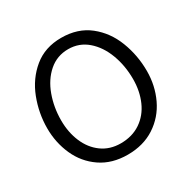

<svg xmlns="http://www.w3.org/2000/svg" viewBox="-148 -798 912 923"><g transform="rotate(-30 308.5 -336.5)"><path d="M32 -316Q32 -400 62.5 -479Q93 -558 155 -609Q217 -660 307 -660Q399 -660 461.5 -610.5Q524 -561 554.5 -482Q585 -403 585 -316Q585 -235 552 -165.5Q519 -96 455.5 -54.5Q392 -13 305 -13Q218 -13 156 -55.5Q94 -98 63 -167.5Q32 -237 32 -316ZM508 -316Q508 -390 484 -454Q460 -518 415 -557Q370 -596 309 -596Q247 -596 201.5 -556.5Q156 -517 132.5 -452.5Q109 -388 109 -316Q109 -250 132 -195.5Q155 -141 199 -109Q243 -77 303 -77Q367 -77 413.5 -108.5Q460 -140 484 -194.5Q508 -249 508 -316Z"/></g></svg>

Font: Mali
Style: Regular
Weight: 400
Version: Version 1.000; ttfautohint (v1.6)